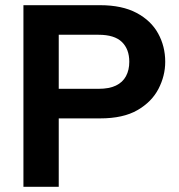

<svg xmlns="http://www.w3.org/2000/svg" viewBox="-20 -720 688 740"><path d="M70.3 0V-700H365.7Q450.7 -700 506.5 -670.2Q562.3 -640.5 589.5 -590.9Q616.8 -541.4 616.8 -481.9Q616.8 -427.8 590.8 -377.5Q564.8 -327.3 509.7 -295.5Q454.7 -263.7 365.7 -263.7H206.4V0ZM206.4 -377.7H360.1Q400.5 -377.7 426.6 -390.1Q452.8 -402.6 465.5 -426.3Q478.3 -449.9 478.3 -481.9Q478.3 -530.7 449.6 -558.4Q420.9 -586 360.1 -586H206.4Z"/></svg>

Font: Envelope Sans Variable
Style: Regular
Weight: 500
Designer: Andreas Rasmussen / Norman Anderson
Foundry: mail.de GmbH
Version: Version 1.150